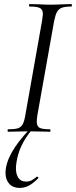

<svg xmlns="http://www.w3.org/2000/svg" viewBox="-20 -645 372 940"><path d="M20 -12Q52 -12 67.5 -17Q83 -22 91 -36.5Q99 -51 104 -81L186 -544Q190 -570 190 -575Q190 -598 176 -605.5Q162 -613 125 -613Q122 -613 122 -619Q122 -625 125 -625L168 -624Q204 -622 226 -622Q252 -622 290 -624L330 -625Q332 -625 332 -619Q332 -613 330 -613Q298 -613 282.5 -607Q267 -601 259 -586.5Q251 -572 245 -542L163 -81Q160 -62 160 -49Q160 -27 173.5 -19.5Q187 -12 225 -12Q227 -12 227 -6Q227 0 225 0Q198 0 183 -1L122 -2L63 -1Q48 0 20 0Q17 0 17 -6Q17 -12 20 -12ZM7 202Q7 111 125 -12L134 -7Q73 67 61 148Q58 165 58 179Q58 209 70.5 226.5Q83 244 107 244Q123 244 134.5 238Q146 232 160 220H161Q164 220 167 223Q170 226 167 228Q141 254 120 264.5Q99 275 76 275Q44 275 25.5 255Q7 235 7 202Z"/></svg>

Font: Cormorant Garamond
Style: Italic
Weight: 400
Italic angle: -10°
Designer: Christian Thalmann (Catharsis Fonts)
Foundry: Catharsis Fonts
Version: Version 4.000